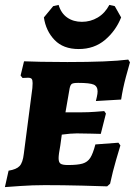

<svg xmlns="http://www.w3.org/2000/svg" viewBox="-22 -755 550 783"><path d="M255 -82Q295 -82 315 -88Q335 -94 346 -111Q357 -128 367 -166L461 -173L469 -162Q465 -149 451.5 -103Q438 -57 427 -6L415 5Q392 4 313 2Q234 0 161 0Q111 0 61.5 3.5Q12 7 -2 8L13 -59Q45 -64 58 -78Q71 -92 75 -127L110 -396Q111 -404 111 -416Q111 -429 107 -433.5Q103 -438 92 -438L70 -437L62 -447L76 -505Q94 -504 145 -503Q196 -502 253 -502Q423 -502 501 -512L508 -501Q504 -488 491.5 -441.5Q479 -395 472 -349L369 -343Q370 -347 373 -360Q376 -373 376 -382Q376 -403 360 -410Q344 -417 297 -417Q277 -417 271 -413Q265 -409 262 -395L245 -297H313Q338 -297 365 -299Q392 -301 403 -302L410 -292L389 -209Q379 -209 350.5 -210Q322 -211 291 -211Q267 -211 230 -206L224 -162Q217 -125 217 -110Q217 -93 225 -87.5Q233 -82 255 -82ZM424 -735 446 -730 472 -684Q450 -629 406 -592Q362 -555 299 -555Q236 -555 200.5 -592Q165 -629 157 -684L195 -730L217 -735Q227 -701 252 -683.5Q277 -666 312 -666Q347 -666 376.5 -683.5Q406 -701 424 -735Z"/></svg>

Font: Alegreya SC ExtraBold
Style: Italic
Weight: 800
Italic angle: -7°
Designer: Juan Pablo del Peral
Foundry: Huerta Tipografica
Version: Version 2.007; ttfautohint (v1.6)